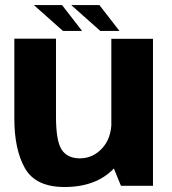

<svg xmlns="http://www.w3.org/2000/svg" viewBox="-20 -749 693 774"><path d="M467.6 0H596.7V-592.7H428.8V-94.7ZM205.7 -593H37.8V-271.2Q37.8 -145.1 81 -70.1Q124.2 4.9 240.2 4.9Q369.3 4.9 440.6 -71.5Q511.8 -148 511.8 -226L429.5 -260.5Q429.5 -192.4 392.1 -151.5Q354.6 -110.7 301.8 -110.7Q251.9 -110.7 228.8 -145.5Q205.7 -180.3 205.7 -279.4ZM384.4 -624.3H461.5L380.6 -728.7H266.9ZM233.8 -624.3H310.9L230 -728.7H116.3Z"/></svg>

Font: Anybody Thin
Style: Regular
Weight: 100
Designer: Tyler Finck
Foundry: Etcetera Type Company
Version: Version 1.114;gftools[0.9.25]